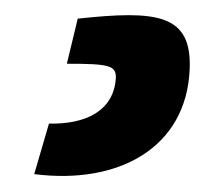

<svg xmlns="http://www.w3.org/2000/svg" viewBox="-20 14 288 247"><path d="M66 96C120 96 130 98 129 115C126 157 90 174 43 173L24 238C134 252 220 203 224 103C227 32 182 27 80 38Z"/></svg>

Font: SnT
Style: Bold
Weight: 700
Designer: Natanael Gama
Version: Version 1.001;PS 001.001;hotconv 1.0.70;makeotf.lib2.5.58329